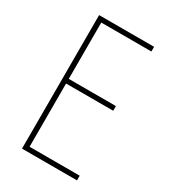

<svg xmlns="http://www.w3.org/2000/svg" viewBox="-177 -801 786 889"><g transform="rotate(30 216.0 -357.0)"><path d="M380 0V-25H112V-363H364V-388H112V-689H380V-714H86V0Z"/></g></svg>

Font: Noto Sans Thai Cond Thin
Style: Regular
Weight: 100
Width: 3
Designer: Monotype Design Team
Foundry: Monotype Imaging Inc.
Version: Version 2.002